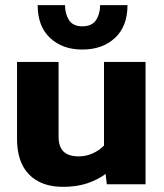

<svg xmlns="http://www.w3.org/2000/svg" viewBox="-20 -714 635 744"><path d="M299 -522Q222 -522 174 -567Q126 -612 126 -694H232Q232 -660 247.5 -636Q263 -612 299 -612Q336 -612 352 -636Q368 -660 368 -694H474Q474 -612 425.5 -567Q377 -522 299 -522ZM224 10Q140 10 93 -37.5Q46 -85 46 -176V-474H207V-185Q207 -145 226.5 -126.5Q246 -108 285 -108Q314 -108 340 -120Q366 -132 383 -150V-474H544V0H394L389 -40Q360 -18 319 -4Q278 10 224 10Z"/></svg>

Font: Kanit SemiBold
Style: Regular
Weight: 600
Designer: Katatrad Team
Foundry: CadsonDemak
Version: Version 2.000; ttfautohint (v1.8.3)